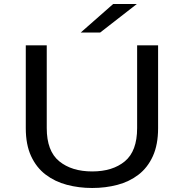

<svg xmlns="http://www.w3.org/2000/svg" viewBox="-20 -926 915 957"><path d="M439.5 11Q373 11 313.5 -4.8Q254 -20.5 207.8 -55.5Q161.5 -90.5 135 -147.8Q108.5 -205 108.5 -287V-700H213V-287.5Q213 -173 275.2 -122.2Q337.5 -71.5 439.5 -71.5Q541.5 -71.5 602.5 -122.2Q663.5 -173 663.5 -287.5V-700H768V-287Q768 -205 742 -147.8Q716 -90.5 670.5 -55.5Q625 -20.5 565.8 -4.8Q506.5 11 439.5 11ZM479.5 -764H382.5L544 -906H662Z"/></svg>

Font: Trispace SemiExpanded
Style: Regular
Weight: 400
Width: 6
Designer: Tyler Finck
Foundry: Etcetera Type Company
Version: Version 1.210; ttfautohint (v1.8.3)